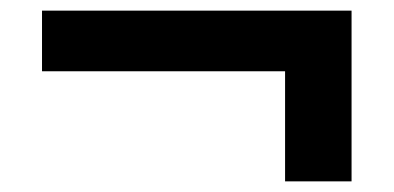

<svg xmlns="http://www.w3.org/2000/svg" viewBox="-20 -444 740 361"><path d="M516 -103V-310H59V-424H641V-103Z"/></svg>

Font: Martian Mono Medium
Style: Regular
Weight: 500
Monospace: yes
Designer: Roman Shamin
Foundry: Evil Martians
Version: Version 1.000; ttfautohint (v1.8.4.7-5d5b)